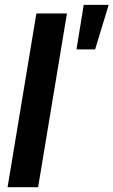

<svg xmlns="http://www.w3.org/2000/svg" viewBox="-20 -784 475 804"><path d="M260.3 -727.5 139.6 0H11.7L132.3 -727.5ZM300.3 -577.1 330.6 -763.7H435.1L378.4 -577.1Z"/></svg>

Font: Inter Display Semi Bold
Style: Italic
Weight: 600
Italic angle: -9.39999°
Designer: Rasmus Andersson
Foundry: rsms
Version: Version 4.000;git-4fc901f